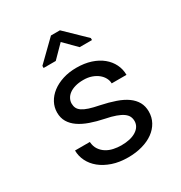

<svg xmlns="http://www.w3.org/2000/svg" viewBox="-178 -879 956 1015"><g transform="rotate(-30 300.0 -371.5)"><path d="M436 -140.1Q436 -156.2 429.7 -169.2Q423.3 -182.1 408.2 -192.9Q393.1 -203.6 368.2 -212.6Q343.3 -221.7 306.2 -229Q260.7 -238.3 223.4 -251.5Q186 -264.6 159.4 -283Q132.8 -301.3 118.2 -325.9Q103.5 -350.6 103.5 -383.3Q103.5 -415.5 118.7 -443.6Q133.8 -471.7 161.1 -492.7Q188.5 -513.7 226.3 -525.9Q264.2 -538.1 309.6 -538.1Q358.4 -538.1 397.5 -525.4Q436.5 -512.7 463.9 -490.2Q491.2 -467.8 506.1 -437.7Q521 -407.7 521 -373H430.7Q430.7 -390.1 421.9 -406.5Q413.1 -422.9 397.5 -435.5Q381.8 -448.2 359.6 -456.1Q337.4 -463.9 309.6 -463.9Q280.8 -463.9 259 -457.5Q237.3 -451.2 222.9 -440.4Q208.5 -429.7 201.2 -415.5Q193.8 -401.4 193.8 -386.2Q193.8 -370.6 199.7 -358.4Q205.6 -346.2 220 -336.4Q234.4 -326.7 258.5 -318.8Q282.7 -311 319.8 -303.7Q368.7 -293.5 407.2 -280Q445.8 -266.6 472.2 -247.8Q498.5 -229 512.5 -204.1Q526.4 -179.2 526.4 -146.5Q526.4 -111.3 510.5 -82.5Q494.6 -53.7 466.3 -33.2Q438 -12.7 398.4 -1.5Q358.9 9.8 312 9.8Q258.3 9.8 216.3 -4.6Q174.3 -19 145.3 -42.7Q116.2 -66.4 100.8 -97.7Q85.4 -128.9 85.4 -162.6H175.8Q177.7 -134.8 190.7 -115.7Q203.6 -96.7 222.9 -85Q242.2 -73.2 265.6 -68.4Q289.1 -63.5 312 -63.5Q369.1 -63.5 402.3 -84.5Q435.5 -105.5 436 -140.1ZM455.1 -635.7V-623.5H379.9L306.6 -697.3L233.9 -623.5H159.7V-636.2L279.3 -752.9H334Z"/></g></svg>

Font: Roboto Mono
Style: Regular
Weight: 400
Designer: Google
Version: Version 2.000985; 2015; ttfautohint (v1.3)